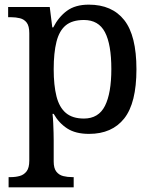

<svg xmlns="http://www.w3.org/2000/svg" viewBox="-20 -566 660 826"><path d="M17 240V196H26Q47 196 65 191Q83 186 94.5 171Q106 156 106 125V-423Q106 -454 95 -468.5Q84 -483 66 -487.5Q48 -492 27 -492H15V-536H194L205 -448H209Q232 -493 268 -519.5Q304 -546 362 -546Q462 -546 514.5 -479.5Q567 -413 567 -268Q567 -123 514.5 -56.5Q462 10 363 10Q305 10 269 -13.5Q233 -37 211 -76H206Q208 -58 209 -36Q210 -14 210.5 5.5Q211 25 211 38V129Q211 158 222.5 172.5Q234 187 252 191.5Q270 196 291 196H297V240ZM341 -56Q404 -56 431.5 -110.5Q459 -165 459 -269Q459 -375 431.5 -427.5Q404 -480 341 -480Q291 -480 263 -457Q235 -434 223 -386.5Q211 -339 211 -268Q211 -199 223 -151.5Q235 -104 263.5 -80Q292 -56 341 -56Z"/></svg>

Font: ET Text
Style: Regular
Weight: 470
Designer: Monotype Design Team
Foundry: Monotype Imaging Inc.
Version: Version 2.009